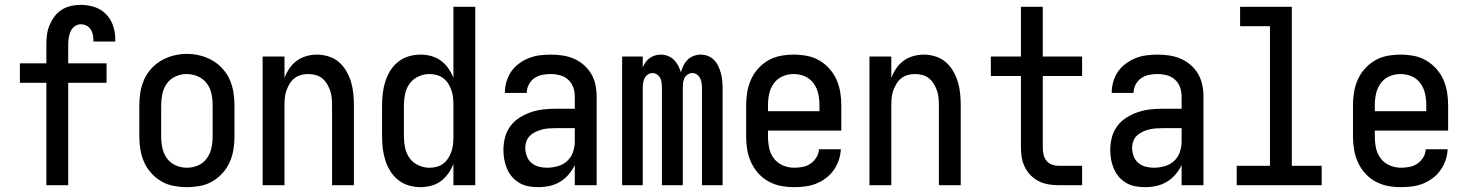

<svg xmlns="http://www.w3.org/2000/svg" viewBox="-20 -763 6040 791"><path d="M171 0V-422H62V-502H171V-578Q171 -599 173.5 -619.5Q176 -640 184 -659Q192 -678 204.5 -695Q217 -712 234.5 -723Q252 -734 272.5 -738.5Q293 -743 313 -743Q342 -743 369.5 -734Q397 -725 417 -704.5Q437 -684 446 -656.5Q455 -629 455 -601Q455 -599 455 -597Q455 -595 455 -592H365Q365 -593 365 -594Q365 -595 365 -596Q365 -608 362.5 -620Q360 -632 353.5 -642Q347 -652 336 -657.5Q325 -663 313 -663Q299 -663 287.5 -654.5Q276 -646 270.5 -633Q265 -620 263 -606Q261 -592 261 -578V-502H419V-422H261V0Z M750 8Q723 8 696 3Q669 -2 645.5 -15.5Q622 -29 603.5 -49.5Q585 -70 574 -94.5Q563 -119 558.5 -146Q554 -173 554 -200V-330Q554 -357 558.5 -384Q563 -411 574 -435.5Q585 -460 603.5 -480.5Q622 -501 646 -514.5Q670 -528 696.5 -534.5Q723 -541 750 -541Q777 -541 803.5 -534.5Q830 -528 854 -514.5Q878 -501 896.5 -480.5Q915 -460 926 -435.5Q937 -411 941.5 -384Q946 -357 946 -330V-200Q946 -173 941.5 -146Q937 -119 926 -94.5Q915 -70 896.5 -49.5Q878 -29 854.5 -15.5Q831 -2 804 3Q777 8 750 8ZM750 -72Q774 -72 796 -81.5Q818 -91 832 -110.5Q846 -130 851 -153Q856 -176 856 -200V-330Q856 -354 851 -377.5Q846 -401 831.5 -420Q817 -439 794.5 -448.5Q772 -458 748 -458Q725 -458 703 -448Q681 -438 667.5 -419Q654 -400 649 -376.5Q644 -353 644 -330V-200Q644 -176 649 -153Q654 -130 668 -110.5Q682 -91 704 -81.5Q726 -72 750 -72Z M1062 0V-530H1152V-442Q1160 -463 1172.5 -481.5Q1185 -500 1203 -513Q1221 -526 1242.5 -532Q1264 -538 1286 -538Q1310 -538 1334 -530.5Q1358 -523 1376 -507.5Q1394 -492 1406.5 -470.5Q1419 -449 1426 -426Q1433 -403 1435.5 -378.5Q1438 -354 1438 -330V0H1348V-330Q1348 -345 1346.5 -360.5Q1345 -376 1340 -390Q1335 -404 1327 -417.5Q1319 -431 1307 -440.5Q1295 -450 1280 -454Q1265 -458 1250 -458Q1235 -458 1220 -454Q1205 -450 1193 -440.5Q1181 -431 1173 -417.5Q1165 -404 1160 -390Q1155 -376 1153.5 -360.5Q1152 -345 1152 -330V0Z M1713 8Q1688 8 1664 1Q1640 -6 1620.5 -21.5Q1601 -37 1588 -58Q1575 -79 1567.5 -102.5Q1560 -126 1557 -150.5Q1554 -175 1554 -200V-330Q1554 -355 1557 -379.5Q1560 -404 1567.5 -427.5Q1575 -451 1588 -472Q1601 -493 1620.5 -508.5Q1640 -524 1664 -531Q1688 -538 1713 -538Q1735 -538 1757 -532Q1779 -526 1796.5 -513Q1814 -500 1827 -481.5Q1840 -463 1848 -442V-735H1938V0H1848V-88Q1840 -67 1827 -48.5Q1814 -30 1796.5 -17Q1779 -4 1757 2Q1735 8 1713 8ZM1749 -72Q1749 -72 1749 -72Q1749 -72 1749 -72Q1765 -72 1780 -76Q1795 -80 1807 -89.5Q1819 -99 1827 -112Q1835 -125 1840 -139.5Q1845 -154 1846.5 -169.5Q1848 -185 1848 -200V-330Q1848 -345 1846.5 -360.5Q1845 -376 1840 -390.5Q1835 -405 1827 -418Q1819 -431 1806.5 -440.5Q1794 -450 1779 -454Q1764 -458 1749 -458Q1726 -458 1704 -448Q1682 -438 1668 -419Q1654 -400 1649 -376.5Q1644 -353 1644 -330V-200Q1644 -177 1649 -153.5Q1654 -130 1668 -111Q1682 -92 1704 -82Q1726 -72 1749 -72Z M2197 8Q2177 8 2157.5 4.5Q2138 1 2120.5 -9Q2103 -19 2090 -34Q2077 -49 2069 -67.5Q2061 -86 2057.5 -105.5Q2054 -125 2054 -145Q2054 -171 2060.5 -196.5Q2067 -222 2082.5 -243Q2098 -264 2120 -278Q2142 -292 2166.5 -300.5Q2191 -309 2217 -312Q2243 -315 2269 -315H2348V-365Q2348 -385 2341.5 -403.5Q2335 -422 2320.5 -435Q2306 -448 2287 -453Q2268 -458 2249 -458Q2231 -458 2213.5 -454.5Q2196 -451 2181.5 -441Q2167 -431 2158.5 -414.5Q2150 -398 2150 -380Q2150 -380 2150 -380Q2150 -380 2150 -380H2060Q2060 -380 2060 -380.5Q2060 -381 2060 -381Q2060 -404 2066.5 -426.5Q2073 -449 2086 -468Q2099 -487 2118 -501Q2137 -515 2158.5 -523.5Q2180 -532 2202.5 -535Q2225 -538 2249 -538Q2273 -538 2297 -534.5Q2321 -531 2343.5 -521.5Q2366 -512 2384.5 -496Q2403 -480 2415.5 -459Q2428 -438 2433 -414Q2438 -390 2438 -365V0H2348V-83Q2338 -62 2322.5 -44Q2307 -26 2287 -14Q2267 -2 2244 3Q2221 8 2197 8ZM2233 -72Q2255 -72 2277 -78Q2299 -84 2316 -99Q2333 -114 2340.5 -136Q2348 -158 2348 -180V-235H2269Q2255 -235 2241 -234Q2227 -233 2213.5 -229.5Q2200 -226 2187 -220Q2174 -214 2164 -204.5Q2154 -195 2149 -181.5Q2144 -168 2144 -154Q2144 -137 2150 -120.5Q2156 -104 2169 -92.5Q2182 -81 2199 -76.5Q2216 -72 2233 -72Z M2543 0V-530H2628V-486Q2633 -497 2640 -507Q2647 -517 2657 -524Q2667 -531 2678.5 -534.5Q2690 -538 2702 -538Q2702 -538 2702 -538Q2702 -538 2702 -538Q2717 -538 2731.5 -532.5Q2746 -527 2756.5 -516.5Q2767 -506 2774 -492.5Q2781 -479 2785 -465Q2789 -479 2795.5 -492.5Q2802 -506 2812.5 -516.5Q2823 -527 2837.5 -532.5Q2852 -538 2866 -538Q2882 -538 2896.5 -532.5Q2911 -527 2922 -515.5Q2933 -504 2939.5 -490Q2946 -476 2950 -461Q2954 -446 2955.5 -430.5Q2957 -415 2957 -400V0H2872V-400Q2872 -410 2870.5 -420.5Q2869 -431 2864.5 -440.5Q2860 -450 2851 -456Q2842 -462 2832 -462Q2822 -462 2813 -456Q2804 -450 2799.5 -440.5Q2795 -431 2794 -420.5Q2793 -410 2793 -400V0H2707V-400Q2707 -410 2706 -420.5Q2705 -431 2700.5 -440.5Q2696 -450 2687 -456Q2678 -462 2668 -462Q2658 -462 2649 -456Q2640 -450 2635.5 -440.5Q2631 -431 2629.5 -420.5Q2628 -410 2628 -400V0Z M3252 8Q3224 8 3197.5 3Q3171 -2 3147 -15Q3123 -28 3104.5 -48.5Q3086 -69 3074.5 -94Q3063 -119 3058.5 -146Q3054 -173 3054 -200V-330Q3054 -357 3058.5 -384Q3063 -411 3074 -435.5Q3085 -460 3103.5 -480.5Q3122 -501 3145.5 -514.5Q3169 -528 3196 -533Q3223 -538 3250 -538Q3277 -538 3304 -533Q3331 -528 3354.5 -514.5Q3378 -501 3396.5 -480.5Q3415 -460 3426 -435.5Q3437 -411 3441.5 -384Q3446 -357 3446 -330V-225H3144V-200Q3144 -176 3149 -152.5Q3154 -129 3168.5 -110Q3183 -91 3205.5 -81.5Q3228 -72 3252 -72Q3269 -72 3287 -75.5Q3305 -79 3319.5 -89Q3334 -99 3343.5 -114.5Q3353 -130 3354 -148H3444Q3443 -125 3435.5 -103Q3428 -81 3414.5 -62Q3401 -43 3382.5 -29Q3364 -15 3342.5 -6.5Q3321 2 3298 5Q3275 8 3252 8ZM3144 -305H3356V-330Q3356 -354 3351 -377Q3346 -400 3332 -419.5Q3318 -439 3296 -448.5Q3274 -458 3250 -458Q3226 -458 3204 -448.5Q3182 -439 3168 -419.5Q3154 -400 3149 -377Q3144 -354 3144 -330Z M3562 0V-530H3652V-442Q3660 -463 3672.5 -481.5Q3685 -500 3703 -513Q3721 -526 3742.5 -532Q3764 -538 3786 -538Q3810 -538 3834 -530.5Q3858 -523 3876 -507.5Q3894 -492 3906.5 -470.5Q3919 -449 3926 -426Q3933 -403 3935.5 -378.5Q3938 -354 3938 -330V0H3848V-330Q3848 -345 3846.5 -360.5Q3845 -376 3840 -390Q3835 -404 3827 -417.5Q3819 -431 3807 -440.5Q3795 -450 3780 -454Q3765 -458 3750 -458Q3735 -458 3720 -454Q3705 -450 3693 -440.5Q3681 -431 3673 -417.5Q3665 -404 3660 -390Q3655 -376 3653.5 -360.5Q3652 -345 3652 -330V0Z M4341 0Q4320 0 4299.5 -3.5Q4279 -7 4260.5 -16Q4242 -25 4227 -40Q4212 -55 4202.5 -74Q4193 -93 4189.5 -113.5Q4186 -134 4186 -155V-450H4062V-530H4186V-735H4276V-530H4438V-450H4276V-155Q4276 -141 4279 -127Q4282 -113 4291 -101.5Q4300 -90 4313.5 -85Q4327 -80 4341 -80H4438V0Z M4697 8Q4677 8 4657.5 4.5Q4638 1 4620.5 -9Q4603 -19 4590 -34Q4577 -49 4569 -67.5Q4561 -86 4557.5 -105.5Q4554 -125 4554 -145Q4554 -171 4560.5 -196.5Q4567 -222 4582.5 -243Q4598 -264 4620 -278Q4642 -292 4666.5 -300.5Q4691 -309 4717 -312Q4743 -315 4769 -315H4848V-365Q4848 -385 4841.5 -403.5Q4835 -422 4820.5 -435Q4806 -448 4787 -453Q4768 -458 4749 -458Q4731 -458 4713.5 -454.5Q4696 -451 4681.5 -441Q4667 -431 4658.5 -414.5Q4650 -398 4650 -380Q4650 -380 4650 -380Q4650 -380 4650 -380H4560Q4560 -380 4560 -380.5Q4560 -381 4560 -381Q4560 -404 4566.5 -426.5Q4573 -449 4586 -468Q4599 -487 4618 -501Q4637 -515 4658.5 -523.5Q4680 -532 4702.5 -535Q4725 -538 4749 -538Q4773 -538 4797 -534.5Q4821 -531 4843.5 -521.5Q4866 -512 4884.5 -496Q4903 -480 4915.5 -459Q4928 -438 4933 -414Q4938 -390 4938 -365V0H4848V-83Q4838 -62 4822.5 -44Q4807 -26 4787 -14Q4767 -2 4744 3Q4721 8 4697 8ZM4733 -72Q4755 -72 4777 -78Q4799 -84 4816 -99Q4833 -114 4840.5 -136Q4848 -158 4848 -180V-235H4769Q4755 -235 4741 -234Q4727 -233 4713.5 -229.5Q4700 -226 4687 -220Q4674 -214 4664 -204.5Q4654 -195 4649 -181.5Q4644 -168 4644 -154Q4644 -137 4650 -120.5Q4656 -104 4669 -92.5Q4682 -81 4699 -76.5Q4716 -72 4733 -72Z M5075 0V-80H5212V-655H5089V-735H5302V-80H5425V0Z M5752 8Q5724 8 5697.5 3Q5671 -2 5647 -15Q5623 -28 5604.5 -48.5Q5586 -69 5574.5 -94Q5563 -119 5558.5 -146Q5554 -173 5554 -200V-330Q5554 -357 5558.5 -384Q5563 -411 5574 -435.5Q5585 -460 5603.5 -480.5Q5622 -501 5645.5 -514.5Q5669 -528 5696 -533Q5723 -538 5750 -538Q5777 -538 5804 -533Q5831 -528 5854.5 -514.5Q5878 -501 5896.5 -480.5Q5915 -460 5926 -435.5Q5937 -411 5941.5 -384Q5946 -357 5946 -330V-225H5644V-200Q5644 -176 5649 -152.5Q5654 -129 5668.5 -110Q5683 -91 5705.5 -81.5Q5728 -72 5752 -72Q5769 -72 5787 -75.5Q5805 -79 5819.5 -89Q5834 -99 5843.5 -114.5Q5853 -130 5854 -148H5944Q5943 -125 5935.5 -103Q5928 -81 5914.5 -62Q5901 -43 5882.5 -29Q5864 -15 5842.5 -6.5Q5821 2 5798 5Q5775 8 5752 8ZM5644 -305H5856V-330Q5856 -354 5851 -377Q5846 -400 5832 -419.5Q5818 -439 5796 -448.5Q5774 -458 5750 -458Q5726 -458 5704 -448.5Q5682 -439 5668 -419.5Q5654 -400 5649 -377Q5644 -354 5644 -330Z"/></svg>

Font: iosevka_custom_sans_ss08 Md
Style: Regular
Weight: 500
Designer: Belleve Invis
Foundry: Belleve Invis
Version: Version 10.3.0; ttfautohint (v1.8.3)